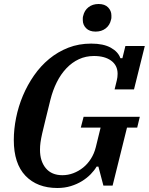

<svg xmlns="http://www.w3.org/2000/svg" viewBox="-20 -928 744 960"><path d="M267 12Q166 12 107.5 -49Q49 -110 49 -228Q49 -282 60.5 -339Q72 -396 94.5 -449.5Q117 -503 150 -550.5Q183 -598 226 -633.5Q269 -669 321.5 -689.5Q374 -710 436 -710Q497 -710 534 -689.5Q571 -669 582 -637H592L607 -698H704L650 -481H553L564 -526Q568 -542 568 -559Q568 -601 536 -624.5Q504 -648 450 -648Q409 -648 374.5 -632Q340 -616 312 -586.5Q284 -557 264 -517Q244 -477 232 -429Q217 -367 207 -327.5Q197 -288 191 -261Q185 -234 182.5 -216Q180 -198 180 -179Q180 -122 209 -87Q238 -52 292 -52Q320 -52 346.5 -62Q373 -72 395.5 -90Q418 -108 434.5 -134Q451 -160 459 -192L483 -290H384L398 -344H679L666 -290H615L543 0H497L472 -95H463Q452 -76 433.5 -57Q415 -38 390 -22.5Q365 -7 334 2.5Q303 12 267 12ZM458 -770Q427 -770 410.5 -787Q394 -804 394 -827Q394 -832 394 -837.5Q394 -843 396 -849Q402 -876 422.5 -892Q443 -908 473 -908Q504 -908 520.5 -891Q537 -874 537 -851Q537 -846 537 -840.5Q537 -835 535 -829Q529 -802 508.5 -786Q488 -770 458 -770Z"/></svg>

Font: IBM Plex Serif SemiBold
Style: Italic
Weight: 600
Italic angle: -14°
Designer: Mike Abbink, Paul van der Laan, Pieter van Rosmalen
Foundry: Bold Monday
Version: Version 2.5